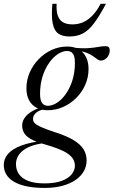

<svg xmlns="http://www.w3.org/2000/svg" viewBox="-82 -724 588 992"><path d="M439.5 -411Q431 -411 423.5 -416Q416 -421 406.5 -428.2Q397 -435.5 383.2 -443.2Q369.5 -451 348.8 -456.5Q328 -462 297.5 -462.5L289 -478.5Q340.5 -473 372.8 -475.2Q405 -477.5 425.8 -481.5Q446.5 -485.5 463.5 -485.5Q474.5 -485.5 479.8 -480.2Q485 -475 485 -464Q485 -453 481.2 -443.5Q477.5 -434 471 -426.5Q464.5 -419 456.2 -415Q448 -411 439.5 -411ZM165 -177.5Q184 -177.5 203.8 -188Q223.5 -198.5 241.8 -218.2Q260 -238 274.2 -265.2Q288.5 -292.5 296.8 -326.2Q305 -360 305 -399Q305 -432.5 294.8 -446.5Q284.5 -460.5 265 -460.5Q246 -460.5 226.2 -450Q206.5 -439.5 188.2 -419.8Q170 -400 155.8 -372.8Q141.5 -345.5 133.2 -311.8Q125 -278 125 -239Q125 -206 135.5 -191.8Q146 -177.5 165 -177.5ZM265 -483.5Q301 -483.5 325.2 -469.2Q349.5 -455 362.5 -429Q375.5 -403 375.5 -368Q375.5 -324.5 358.5 -286Q341.5 -247.5 312 -218Q282.5 -188.5 244.5 -171.5Q206.5 -154.5 165 -154.5Q129.5 -154.5 105 -168.2Q80.5 -182 67.5 -207.2Q54.5 -232.5 54.5 -267.5Q54.5 -310 71.2 -348.8Q88 -387.5 117.5 -418Q147 -448.5 185 -466Q223 -483.5 265 -483.5ZM149 247Q95 247 55 238.5Q15 230 -11 214.2Q-37 198.5 -49.8 176.8Q-62.5 155 -62.5 128Q-62.5 96.5 -40.5 71Q-18.5 45.5 28.8 27.8Q76 10 151.5 2H192V12.5Q144.5 13.5 108.5 22Q72.5 30.5 48.5 45.5Q24.5 60.5 12.5 80.5Q0.5 100.5 0.5 123.5Q0.5 153.5 16.2 176Q32 198.5 64.5 211Q97 223.5 148 223.5Q202 223.5 236.8 210.5Q271.5 197.5 288.2 176.5Q305 155.5 305 132.5Q305 114 296 98.5Q287 83 268 69.8Q249 56.5 218.8 44.8Q188.5 33 146.5 21Q100 8 75.2 -6.8Q50.5 -21.5 41.5 -38.8Q32.5 -56 32.5 -75Q32.5 -96 44.8 -114.2Q57 -132.5 80.5 -147.2Q104 -162 137 -171L152 -160.5Q119.5 -155 104 -141Q88.5 -127 88.5 -110Q88.5 -102 92 -94.8Q95.5 -87.5 107.2 -79.8Q119 -72 142.2 -62.5Q165.5 -53 204.5 -40Q266 -20.5 301 1.8Q336 24 350.8 49.2Q365.5 74.5 365.5 105Q365.5 134.5 351 160.5Q336.5 186.5 308.5 205.8Q280.5 225 240.5 236Q200.5 247 149 247ZM292.5 -598Q321 -598 346.5 -608.8Q372 -619.5 395 -643Q418 -666.5 438 -704.5H465.5Q431 -639.5 402.8 -602.5Q374.5 -565.5 345 -550.5Q315.5 -535.5 277 -535.5Q240.5 -535.5 219.2 -550.5Q198 -565.5 190.5 -602.2Q183 -639 188.5 -704.5H210.5Q208.5 -665.5 217 -642.2Q225.5 -619 244.2 -608.5Q263 -598 292.5 -598Z"/></svg>

Font: Newsreader 48pt
Style: Italic
Weight: 400
Italic angle: -17°
Version: Version 1.003